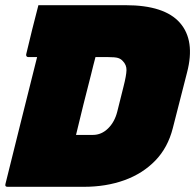

<svg xmlns="http://www.w3.org/2000/svg" viewBox="-39 -720 752 740"><path d="M627 -226Q608 -151 559.5 -101Q511 -51 440.5 -25.5Q370 0 284 0H-10Q-21 0 -18 -11Q9 -122 40.5 -246.5Q72 -371 104 -500H70Q65 -500 63 -503.5Q61 -507 62 -511Q74 -561 85 -606Q96 -651 109 -700H445Q595 -700 654.5 -632Q714 -564 682 -441ZM254 -200H319Q352 -200 377.5 -225Q403 -250 413 -290L437 -386Q448 -429 448.5 -449.5Q449 -470 434 -485Q427 -493 416 -496.5Q405 -500 377 -500H329Q325 -486 320.5 -467.5Q316 -449 312 -433Q297 -375 282.5 -317Q268 -259 254 -200Z"/></svg>

Font: Recursive Sn Lnr St XBk
Style: Italic
Weight: 1000
Italic angle: -15°
Version: Version 1.079;hotconv 1.0.112;makeotfexe 2.5.65598; ttfautoh